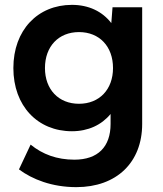

<svg xmlns="http://www.w3.org/2000/svg" viewBox="-20 -530 670 790"><path d="M294 240C460 240 565 138 565 -20V-500H443L438 -435C401 -483 345 -510 276 -510C135 -510 35 -406 35 -250C35 -94 135 10 276 10C343 10 398 -16 435 -61V-20C435 74 383 127 286 127C214 127 155 105 106 65L58 167C113 208 194 240 294 240ZM305 -103C221 -103 165 -162 165 -250C165 -339 221 -398 305 -398C389 -398 445 -339 445 -250C445 -162 389 -103 305 -103Z"/></svg>

Font: Gully SemiBold
Style: Regular
Weight: 600
Designer: jaikishan Patel
Foundry: MagicType
Version: Version 1.000;Glyphs 3.2 (3242)